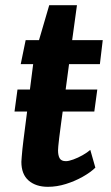

<svg xmlns="http://www.w3.org/2000/svg" viewBox="-20 -712 428 741"><path d="M355.5 -366.5 344 -281.5H36L47.5 -366.5ZM165 9Q118.5 9 90.5 -15.2Q62.5 -39.5 62.5 -87.5Q62.5 -93.5 63.8 -106.5Q65 -119.5 66.5 -136.5Q68 -153.5 70.5 -171L108 -464.5H60L79 -557H130.5L170 -692H277L258.5 -557H376.5L365.5 -464.5H246.5Q236 -385.5 228.5 -330Q221 -274.5 216 -238Q211 -201.5 208.5 -180.2Q206 -159 205 -148Q204 -137 204 -131.5Q204 -112.5 210.2 -101.2Q216.5 -90 234.5 -90Q245 -90 263 -96.5Q281 -103 299 -113.2Q317 -123.5 328.5 -133.5L348 -65Q329 -46.5 299.2 -29.8Q269.5 -13 234.5 -2Q199.5 9 165 9Z"/></svg>

Font: Merriweather Sans SemiBold
Style: Italic
Weight: 600
Italic angle: -7.5°
Designer: Eben Sorkin
Foundry: Eben Sorkin
Version: Version 2.001